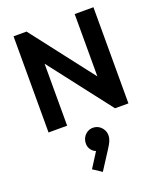

<svg xmlns="http://www.w3.org/2000/svg" viewBox="-189 -820 1106 1319"><g transform="rotate(-20 363.5 -160.5)"><path d="M72 0V-703H167L208 -567V0ZM558 0 141 -540 167 -703 584 -163ZM558 0 519 -132V-703H656V0ZM330 382 266 340 346 214 388 206Q380 219 370 227Q360 235 349 234Q323 232 303.5 208.5Q284 185 287 152Q290 117 315.5 94Q341 71 376 74Q410 77 432.5 104Q455 131 452 166Q451 181 443.5 199.5Q436 218 417 247Z"/></g></svg>

Font: Outfit SemiBold
Style: Regular
Weight: 600
Designer: Rodrigo Fuenzalida
Foundry: fragTYPE
Version: Version 1.100;gftools[0.9.27]